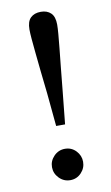

<svg xmlns="http://www.w3.org/2000/svg" viewBox="-82 -728 452 784"><g transform="rotate(-10 144.5 -336.0)"><path d="M145 13Q118 13 99 -6.5Q80 -26 80 -52Q80 -78 99 -97.5Q118 -117 145 -117Q172 -117 190.5 -97.5Q209 -78 209 -52Q209 -26 190.5 -6.5Q172 13 145 13ZM145 -685Q171 -685 186.5 -670Q202 -655 202 -622Q202 -608 200 -583.5Q198 -559 194.5 -525Q191 -491 186.5 -447.5Q182 -404 177 -352L163 -215H126L113 -352Q107 -404 102.5 -447.5Q98 -491 94.5 -525Q91 -559 89 -583.5Q87 -608 87 -622Q87 -655 102.5 -670Q118 -685 145 -685Z"/></g></svg>

Font: Source Serif 4 Variable
Style: Regular
Weight: 400
Designer: Frank Grießhammer
Foundry: Adobe
Version: Version 4.005;hotconv 1.1.0;makeotfexe 2.6.0